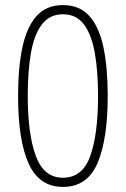

<svg xmlns="http://www.w3.org/2000/svg" viewBox="-20 -722 495 754"><path d="M403 -346Q403 -175 363 -81.5Q323 12 227 12Q134 12 92.5 -79.5Q51 -171 51 -345Q51 -456 68 -536Q85 -616 123.5 -659Q162 -702 227 -702Q293 -702 331.5 -658.5Q370 -615 386.5 -535Q403 -455 403 -346ZM89 -345Q89 -196 120.5 -110Q152 -24 227 -24Q304 -24 334.5 -109.5Q365 -195 365 -345Q365 -441 352.5 -513Q340 -585 310 -625.5Q280 -666 227 -666Q175 -666 144.5 -626Q114 -586 101.5 -514Q89 -442 89 -345Z"/></svg>

Font: Noto Sans Kannada Condensed ExtraLight
Style: Regular
Weight: 200
Width: 3
Designer: Jelle Bosma - Monotype Design Team
Foundry: Monotype Imaging Inc.
Version: Version 2.005; ttfautohint (v1.8.4.7-5d5b)